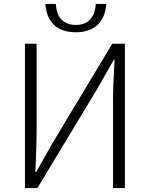

<svg xmlns="http://www.w3.org/2000/svg" viewBox="-20 -950 757 970"><path d="M106 0H169L473 -504L555 -648H559C555 -578 551 -509 551 -437V0H611V-729H547L244 -225L163 -81H159C161 -152 165 -226 165 -297V-729H106ZM363 -787C477 -787 512 -861 517 -930H464C461 -875 435 -824 363 -824C290 -824 265 -875 262 -930H209C214 -861 248 -787 363 -787Z"/></svg>

Font: Noto Sans TC Light
Style: Regular
Weight: 300
Designer: Ryoko NISHIZUKA 西塚涼子 (kana, bopomofo & ideographs); Paul D. Hunt (Latin, Greek & Cyrillic); Sandoll Communications 산돌커뮤니
Foundry: Adobe
Version: Version 2.004;hotconv 1.0.118;makeotfexe 2.5.65603